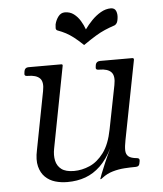

<svg xmlns="http://www.w3.org/2000/svg" viewBox="-49 -680 623 735"><g transform="rotate(-5 262.5 -313.0)"><path d="M181 11Q156 11 134 4.5Q112 -2 96 -17.5Q80 -33 73.5 -58.5Q67 -84 75 -121L118 -344Q125 -379 111 -393Q97 -407 65 -407H63Q50 -407 53 -420L54 -427Q57 -440 70 -440H196Q203 -440 201 -433L141 -121Q136 -96 140.5 -75Q145 -54 161.5 -41.5Q178 -29 210 -29Q240 -29 270 -42Q300 -55 324 -87Q348 -119 359 -176L392 -343Q399 -378 385.5 -392.5Q372 -407 340 -407H337Q324 -407 327 -420L328 -427Q331 -440 346 -440H469Q476 -440 475 -433L416 -130Q411 -105 411.5 -90Q412 -75 421.5 -67Q431 -59 454 -57Q465 -56 463 -45L461 -35Q459 -24 446 -24Q426 -24 403 -22.5Q380 -21 357.5 -14.5Q335 -8 317 6Q311 11 309 11H308Q306 11 307 10Q307 9 313.5 -8Q320 -25 331 -50.5Q342 -76 355 -103Q334 -62 308 -37Q282 -12 250.5 -0.5Q219 11 181 11ZM302 -565Q314 -582 330 -598.5Q346 -615 365 -626Q384 -637 404 -637Q419 -637 424 -624Q429 -611 426 -594Q425 -586 422 -580Q419 -574 413 -571Q392 -564 374.5 -556.5Q357 -549 338 -537.5Q319 -526 290 -506Q269 -526 254 -537.5Q239 -549 225 -556.5Q211 -564 192 -571Q187 -574 187 -580Q187 -586 188 -594Q192 -611 202 -624Q212 -637 227 -637Q247 -637 261.5 -626Q276 -615 286 -598.5Q296 -582 302 -565Z"/></g></svg>

Font: Young Serif Light
Style: Italic
Weight: 300
Italic angle: -10.979°
Designer: Bastien Sozeau
Foundry: NBR — Bastien Sozeau
Version: Version 5.001